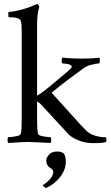

<svg xmlns="http://www.w3.org/2000/svg" viewBox="-20 -714 558 963"><path d="M21 2.9Q17.6 -1 17.8 -11.5Q18.1 -22 21 -25.9Q35.6 -25.9 58.8 -30.3Q82 -34.7 84 -42Q88.9 -58.1 88.9 -116.2V-558.1Q88.9 -597.7 84 -609.9Q76.7 -627.9 22.9 -627.9Q22.5 -627.9 22 -634.3Q21.5 -640.6 21.7 -647Q22 -653.3 23.9 -653.8Q92.8 -660.6 166 -693.8Q169.4 -693.8 173.1 -688.7Q176.8 -683.6 176.8 -678.2Q166 -646 166 -590.8V-234.9Q182.1 -240.2 248 -295.9Q260.7 -306.6 277.1 -320.3Q293.5 -334 303 -341.8Q312.5 -349.6 322 -357.9Q331.5 -366.2 335.7 -371.1Q339.8 -376 339.8 -378.9Q339.8 -381.8 337.6 -384.5Q335.4 -387.2 331.8 -388.9Q328.1 -390.6 324 -391.8Q319.8 -393.1 314.5 -393.8Q309.1 -394.5 305.4 -394.8Q301.8 -395 297.4 -395.5Q293 -396 292 -396Q288.6 -401.4 289.3 -412.4Q290 -423.3 293.9 -424.8Q341.8 -419.9 390.1 -419.9Q441.4 -419.9 478 -424.8Q481 -420.4 480.7 -409.7Q480.5 -398.9 478 -396Q464.4 -396 439.7 -389.6Q415 -383.3 400.9 -373Q381.3 -359.4 328.9 -320.1Q276.4 -280.8 238.8 -249Q267.1 -218.3 310.5 -169.7Q354 -121.1 381.1 -91.6Q408.2 -62 418.9 -53.2Q437 -38.6 463.1 -31.7Q489.3 -24.9 511.2 -25.9Q512.7 -23.4 513.4 -14.6Q514.2 -5.9 512.2 -2Q498.5 3.9 446.8 3.9Q406.7 3.9 372.6 -10.5Q338.4 -24.9 324.2 -40Q238.3 -132.8 181.2 -194.8Q179.2 -196.8 175.5 -199.2Q171.9 -201.7 168.9 -203.1L166 -204.1V-116.2Q166 -58.1 170.9 -42Q172.9 -34.7 196 -30.3Q219.2 -25.9 233.9 -25.9Q236.8 -22 237.1 -11.5Q237.3 -1 233.9 2.9Q131.3 -2 127 -2Q109.4 -2 93.3 -1.2Q77.1 -0.5 56.2 1Q35.2 2.4 21 2.9ZM194.8 213.9Q210 206.5 228.5 187Q247.1 167.5 247.1 147.9Q247.1 141.1 241.7 135.7Q236.3 130.4 229.5 126.5Q222.7 122.6 217.3 113Q211.9 103.5 211.9 89.8Q211.9 77.6 225.6 61.8Q239.3 45.9 268.1 45.9Q285.2 45.9 299.8 55.2Q310.1 70.8 310.1 96.2Q310.1 138.2 280.8 174.8Q251.5 211.4 210.9 229Q205.6 227.5 200.2 222.2Q194.8 216.8 194.8 213.9Z"/></svg>

Font: Crimson
Style: Roman
Weight: 400
Version: Version 0.8